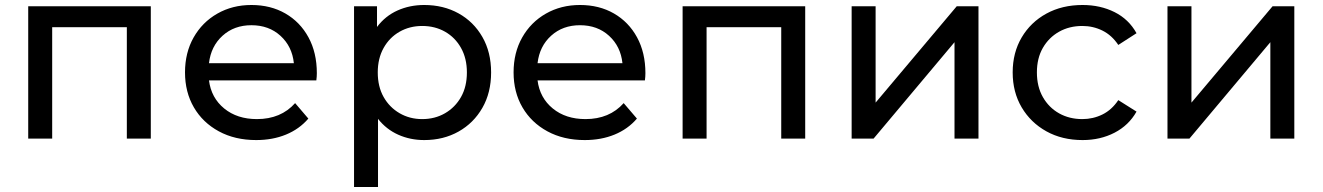

<svg xmlns="http://www.w3.org/2000/svg" viewBox="-20 -555 5297 769"><path d="M93 0V-530H584V0H488V-446H189V0Z M1006 6Q921 6 856.5 -29Q792 -64 756.5 -125Q721 -186 721 -265Q721 -344 755.5 -405Q790 -466 850.5 -500.5Q911 -535 987 -535Q1064 -535 1123 -501Q1182 -467 1215.5 -405.5Q1249 -344 1249 -262Q1249 -256 1248.5 -248Q1248 -240 1247 -233H817Q826 -163 878 -120.5Q930 -78 1009 -78Q1105 -78 1162 -142L1215 -80Q1179 -38 1125.5 -16Q1072 6 1006 6ZM817 -302H1157Q1150 -369 1103.5 -411.5Q1057 -454 987 -454Q918 -454 871.5 -412Q825 -370 817 -302Z M1679 6Q1623 6 1575 -15.5Q1527 -37 1494 -79V194H1398V-530H1490V-447Q1523 -491 1572 -513Q1621 -535 1679 -535Q1756 -535 1816.5 -501.5Q1877 -468 1912 -407Q1947 -346 1947 -265Q1947 -184 1912 -123Q1877 -62 1816.5 -28Q1756 6 1679 6ZM1671 -78Q1722 -78 1762.5 -101.5Q1803 -125 1826.5 -166.5Q1850 -208 1850 -265Q1850 -321 1826.5 -363Q1803 -405 1762.5 -428Q1722 -451 1671 -451Q1621 -451 1580.5 -428Q1540 -405 1516.5 -363Q1493 -321 1493 -265Q1493 -208 1516.5 -166.5Q1540 -125 1580.5 -101.5Q1621 -78 1671 -78Z M2322 6Q2237 6 2172.5 -29Q2108 -64 2072.5 -125Q2037 -186 2037 -265Q2037 -344 2071.5 -405Q2106 -466 2166.5 -500.5Q2227 -535 2303 -535Q2380 -535 2439 -501Q2498 -467 2531.5 -405.5Q2565 -344 2565 -262Q2565 -256 2564.5 -248Q2564 -240 2563 -233H2133Q2142 -163 2194 -120.5Q2246 -78 2325 -78Q2421 -78 2478 -142L2531 -80Q2495 -38 2441.5 -16Q2388 6 2322 6ZM2133 -302H2473Q2466 -369 2419.5 -411.5Q2373 -454 2303 -454Q2234 -454 2187.5 -412Q2141 -370 2133 -302Z M2714 0V-530H3205V0H3109V-446H2810V0Z M3391 0V-530H3487V-144L3812 -530H3899V0H3803V-386L3479 0Z M4316 6Q4234 6 4171 -29Q4108 -64 4072 -125Q4036 -186 4036 -265Q4036 -344 4072 -405Q4108 -466 4171 -500.5Q4234 -535 4316 -535Q4387 -535 4444 -506.5Q4501 -478 4532 -422L4459 -375Q4433 -414 4395.5 -432.5Q4358 -451 4315 -451Q4263 -451 4222 -428Q4181 -405 4157 -363.5Q4133 -322 4133 -265Q4133 -208 4157 -166Q4181 -124 4222 -101Q4263 -78 4315 -78Q4358 -78 4395.5 -96.5Q4433 -115 4459 -154L4532 -108Q4501 -53 4444 -23.5Q4387 6 4316 6Z M4656 0V-530H4752V-144L5077 -530H5164V0H5068V-386L4744 0Z"/></svg>

Font: Montserrat Medium
Style: Regular
Weight: 500
Designer: Julieta Ulanovsky
Foundry: Julieta Ulanovsky
Version: Version 9.000; ttfautohint (v1.8.4.7-5d5b)